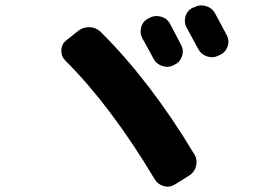

<svg xmlns="http://www.w3.org/2000/svg" viewBox="-20 -746 1040 720"><path d="M540 -679Q561 -690 584 -683.5Q607 -677 618 -656Q625 -643 638.5 -617Q652 -591 659 -578Q670 -557 662.5 -535Q655 -513 634 -503L632 -502Q611 -491 588.5 -498.5Q566 -506 555 -527Q542 -552 514 -602Q503 -622 509.5 -644.5Q516 -667 537 -677ZM709 -719Q730 -730 753 -723Q776 -716 787 -695Q828 -619 830 -615Q841 -594 833.5 -572Q826 -550 805 -540L800 -538Q779 -527 756.5 -534.5Q734 -542 723 -563Q716 -576 701.5 -602.5Q687 -629 680 -642Q669 -662 675.5 -684.5Q682 -707 703 -717ZM560 -74Q397 -347 225 -519Q209 -535 210 -558Q211 -581 229 -595L273 -630Q292 -645 316.5 -644Q341 -643 358 -626Q545 -440 709 -167Q721 -147 715.5 -124Q710 -101 690 -88L637 -55Q617 -42 594.5 -48Q572 -54 560 -74Z"/></svg>

Font: Rounded Mplus 1c ExtraBold
Style: Regular
Weight: 800
Version: Version 1.059.20150529